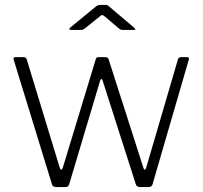

<svg xmlns="http://www.w3.org/2000/svg" viewBox="-20 -763 826 783"><path d="M749.5 -527C747.8 -529 745.3 -530 742 -530H720C712.7 -530 708 -527.3 706 -522L577 -82C575 -74.7 572.7 -71 570 -71C568 -71 566 -74.3 564 -81L423 -521C421 -527 416.7 -530 410 -530H382C376 -530 372.3 -527.7 371 -523L237 -82C235 -74.7 232.7 -71 230 -71C227.3 -71 225 -74.3 223 -81L89 -521C87 -527 82.7 -530 76 -530H44C38 -530 35 -527.7 35 -523L36 -519L192 -11C194 -3.7 200.3 0 211 0H246C254.7 0 260 -3.7 262 -11L388 -433C390 -438.3 391.7 -441 393 -441C395 -441 397 -438.3 399 -433L534 -11C536 -3.7 542.3 0 553 0H585C594.3 0 600 -3.7 602 -11L750 -520C751.3 -522.7 751.2 -525 749.5 -527ZM407 -696 465 -647C469.7 -643 474.7 -641 480 -641H525C529.7 -641 532 -641.8 532 -643.5C532 -645.2 530 -647.7 526 -651L428 -734C427.3 -734.7 425.5 -736.3 422.5 -739C419.5 -741.7 415.7 -743 411 -743H388C380.7 -743 373.7 -739.7 367 -733L267 -651C263.7 -648.3 262.3 -646 263 -644C263.7 -642 265.7 -641 269 -641H310C313.3 -641 316.2 -641.5 318.5 -642.5C320.8 -643.5 323.3 -645 326 -647L387 -696C391.7 -700 395 -702 397 -702C398.3 -702 401.7 -700 407 -696Z"/></svg>

Font: Libre Franklin ExtraLight
Style: Regular
Weight: 275
Designer: Pablo Impallari, Rodrigo Fuenzalida
Foundry: Impallari Type
Version: Version 1.002; ttfautohint (v1.5)